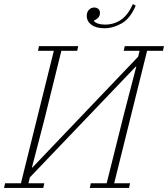

<svg xmlns="http://www.w3.org/2000/svg" viewBox="-27 -925 827 945"><path d="M-2 -23H76L238 -675H160L165 -698H358L353 -675H275L191 -335L130 -100H132L653 -646L660 -675H582L587 -698H780L775 -675H697L535 -23H613L608 0H415L420 -23H498L583 -363L644 -598H642L120 -52L113 -23H191L186 0H-7ZM487 -786Q446 -786 423 -803Q400 -820 400 -847Q400 -866 411 -877Q422 -888 437 -888Q448 -888 456.5 -881.5Q465 -875 465 -861Q465 -846 455 -836.5Q445 -827 436 -825V-821Q442 -813 456.5 -808.5Q471 -804 490 -804Q534 -804 568.5 -827.5Q603 -851 627 -905L641 -897Q614 -834 572 -810Q530 -786 487 -786Z"/></svg>

Font: IBM Plex Serif ExtraLight
Style: Italic
Weight: 200
Italic angle: -14°
Designer: Mike Abbink, Paul van der Laan, Pieter van Rosmalen
Foundry: Bold Monday
Version: Version 2.5